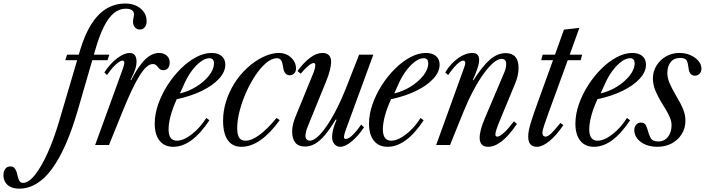

<svg xmlns="http://www.w3.org/2000/svg" viewBox="-299 -842 4095 1115"><path d="M152.5 -201Q87 24 2.8 138.8Q-81.5 253.5 -188 253.5Q-217 253.5 -237.5 243.5Q-258 233.5 -268.5 215.8Q-279 198 -279 175Q-279 153 -268.5 138.8Q-258 124.5 -240 124.5Q-223 124.5 -214.8 134.2Q-206.5 144 -202.2 158Q-198 172 -194.8 186.2Q-191.5 200.5 -185 210.2Q-178.5 220 -165.5 220Q-133 220 -96 173.8Q-59 127.5 -22.2 45.8Q14.5 -36 45.5 -141.5L166.5 -551.5Q193 -640.5 230.8 -700.5Q268.5 -760.5 318 -791Q367.5 -821.5 429 -821.5Q482.5 -821.5 517.5 -792.5Q552.5 -763.5 552.5 -718.5Q552.5 -697 541.8 -683.8Q531 -670.5 512 -670.5Q496.5 -670.5 485 -682.8Q473.5 -695 473.5 -714.5Q473.5 -728.5 476.2 -738.8Q479 -749 479 -760Q479 -775 466.8 -783.2Q454.5 -791.5 431 -791.5Q393 -791.5 361.8 -765.5Q330.5 -739.5 304 -686.5Q277.5 -633.5 254 -551.5ZM336 -524.5 325.5 -492.5H80L90.5 -524.5Z M253.5 0 414 -441.5Q417.5 -452 420.2 -461.5Q423 -471 423 -478Q423 -490 412 -490Q402.5 -490 387.8 -479.2Q373 -468.5 356 -449.8Q339 -431 322.5 -406L307 -421.5Q340 -472 380.8 -503.2Q421.5 -534.5 455.5 -534.5Q473 -534.5 483.5 -521.8Q494 -509 494 -484Q494 -464 487 -441.5Q480 -419 459 -377.5L462.5 -376Q505.5 -460 544.5 -497.2Q583.5 -534.5 624.5 -534.5Q651 -534.5 668.8 -519.5Q686.5 -504.5 686.5 -479Q686.5 -459 677 -446.8Q667.5 -434.5 650 -434.5Q634 -434.5 626 -443.5Q618 -452.5 610.5 -461.2Q603 -470 587.5 -470Q570 -470 550.8 -452.5Q531.5 -435 510 -400.2Q488.5 -365.5 464 -313.2Q439.5 -261 411.5 -191.5L334 0Z M707.5 10.5Q656 10.5 627.8 -24.8Q599.5 -60 599.5 -124Q599.5 -178.5 619.5 -236Q639.5 -293.5 673.5 -346.8Q707.5 -400 750.2 -442.5Q793 -485 839.5 -509.8Q886 -534.5 930 -534.5Q967 -534.5 988.2 -516.5Q1009.5 -498.5 1009.5 -466.5Q1009.5 -425 973.5 -385.5Q937.5 -346 874 -314.8Q810.5 -283.5 727.5 -266Q703.5 -213.5 691.8 -169.2Q680 -125 680 -91Q680 -25 728 -25Q766.5 -25 814.5 -62Q862.5 -99 899 -157L917 -143.5Q815 10.5 707.5 10.5ZM746 -299.5Q797.5 -311.5 842.5 -339.8Q887.5 -368 915.5 -404Q943.5 -440 943.5 -474Q943.5 -504 916.5 -504Q894 -504 867.5 -484.8Q841 -465.5 816 -432.5Q791 -399.5 772 -357Z M1103.5 10.5Q1050.5 10.5 1023.5 -28.5Q996.5 -67.5 996.5 -141.5Q996.5 -196 1013 -250.5Q1029.5 -305 1060.5 -355.2Q1091.5 -405.5 1135 -446Q1179.5 -487.5 1228.8 -511Q1278 -534.5 1319.5 -534.5Q1362.5 -534.5 1391.2 -507.8Q1420 -481 1420 -444Q1420 -426.5 1409.8 -415.8Q1399.5 -405 1383.5 -405Q1351.5 -405 1345 -452Q1341.5 -480 1333.2 -492Q1325 -504 1309.5 -504Q1279.5 -504 1247.2 -477Q1215 -450 1185 -405.2Q1155 -360.5 1131 -306.8Q1107 -253 1092.8 -198.5Q1078.5 -144 1078.5 -98Q1078.5 -61 1089.5 -43Q1100.5 -25 1127.5 -25Q1162 -25 1207.2 -58Q1252.5 -91 1307 -157L1325.5 -144.5Q1271 -68.5 1214.8 -29Q1158.5 10.5 1103.5 10.5Z M1676.5 10.5Q1656.5 10.5 1643 -5.2Q1629.5 -21 1629.5 -47Q1629.5 -65.5 1635.5 -89.8Q1641.5 -114 1655.5 -146L1651 -148.5Q1617 -92 1587.5 -57.2Q1558 -22.5 1530 -6.8Q1502 9 1471.5 9Q1434.5 9 1416 -13.5Q1397.5 -36 1397.5 -78.5Q1397.5 -117.5 1418.5 -168L1515.5 -405Q1524.5 -425.5 1528.2 -440Q1532 -454.5 1532 -463.5Q1532 -476 1522.5 -476Q1515 -476 1503.5 -468.5Q1492 -461 1477.8 -447.2Q1463.5 -433.5 1447.5 -414L1428.5 -429.5Q1466 -480.5 1502.8 -507.5Q1539.5 -534.5 1574.5 -534.5Q1597.5 -534.5 1610.8 -521.5Q1624 -508.5 1624 -483Q1624 -462.5 1616.5 -433.2Q1609 -404 1594.5 -368.5L1486 -102Q1480.5 -88 1477.8 -75Q1475 -62 1475 -52.5Q1475 -39.5 1482.5 -32.2Q1490 -25 1500 -25Q1516 -25 1535.8 -39.8Q1555.5 -54.5 1577.5 -82Q1599.5 -109.5 1622.2 -147.5Q1645 -185.5 1667.5 -232.2Q1690 -279 1711 -332L1786.5 -524.5H1869L1707.5 -83.5Q1698.5 -58 1698.5 -46.5Q1698.5 -35 1710 -35Q1725 -35 1749.2 -58.2Q1773.5 -81.5 1798 -118.5L1815 -103Q1781.5 -52.5 1743.8 -21Q1706 10.5 1676.5 10.5Z M1952 10.5Q1900.5 10.5 1872.2 -24.8Q1844 -60 1844 -124Q1844 -178.5 1864 -236Q1884 -293.5 1918 -346.8Q1952 -400 1994.8 -442.5Q2037.5 -485 2084 -509.8Q2130.5 -534.5 2174.5 -534.5Q2211.5 -534.5 2232.8 -516.5Q2254 -498.5 2254 -466.5Q2254 -425 2218 -385.5Q2182 -346 2118.5 -314.8Q2055 -283.5 1972 -266Q1948 -213.5 1936.2 -169.2Q1924.5 -125 1924.5 -91Q1924.5 -25 1972.5 -25Q2011 -25 2059 -62Q2107 -99 2143.5 -157L2161.5 -143.5Q2059.5 10.5 1952 10.5ZM1990.5 -299.5Q2042 -311.5 2087 -339.8Q2132 -368 2160 -404Q2188 -440 2188 -474Q2188 -504 2161 -504Q2138.5 -504 2112 -484.8Q2085.5 -465.5 2060.5 -432.5Q2035.5 -399.5 2016.5 -357Z M2536 10.5Q2486.5 10.5 2486.5 -42.5Q2486.5 -85 2517 -156L2630 -422.5Q2640.5 -447 2640.5 -470Q2640.5 -500 2614 -500Q2592.5 -500 2565.5 -477Q2538.5 -454 2508.5 -412.2Q2478.5 -370.5 2448.8 -314.2Q2419 -258 2392 -191.5L2314.5 0H2234L2393.5 -441.5Q2398 -454.5 2400.5 -462.2Q2403 -470 2403 -475Q2403 -490 2391 -490Q2381.5 -490 2367.5 -479.5Q2353.5 -469 2337 -450Q2320.5 -431 2303.5 -406L2286.5 -421.5Q2318.5 -473.5 2361.2 -504Q2404 -534.5 2444 -534.5Q2483.5 -534.5 2483.5 -494.5Q2483.5 -474.5 2475 -448.2Q2466.5 -422 2447 -377.5L2450.5 -376Q2504 -460 2547.5 -496.8Q2591 -533.5 2637 -533.5Q2712.5 -533.5 2712.5 -447.5Q2712.5 -404.5 2692.5 -356.5L2594.5 -120Q2587.5 -102 2582.8 -86.2Q2578 -70.5 2578 -62Q2578 -48.5 2588.5 -48.5Q2603 -48.5 2628.2 -71.8Q2653.5 -95 2685.5 -137.5L2703 -122.5Q2659 -57 2616.8 -23.2Q2574.5 10.5 2536 10.5Z M2819.5 10.5Q2768.5 10.5 2768.5 -48Q2768.5 -64.5 2772.2 -85.2Q2776 -106 2788.2 -144.5Q2800.5 -183 2825.5 -252L2912.5 -492.5H2844L2852.5 -524.5H2924L2976 -670L3065.5 -680L3009.5 -524.5H3082L3073 -492.5H2998L2928.5 -301.5Q2901 -227 2885.2 -183.2Q2869.5 -139.5 2862.2 -117.5Q2855 -95.5 2853 -86.5Q2851 -77.5 2851 -72Q2851 -48.5 2869.5 -48.5Q2882.5 -48.5 2902.2 -67.2Q2922 -86 2955.5 -128L2972.5 -115.5Q2932.5 -55.5 2891.5 -22.5Q2850.5 10.5 2819.5 10.5Z M3150.5 10.5Q3099 10.5 3070.8 -24.8Q3042.5 -60 3042.5 -124Q3042.5 -178.5 3062.5 -236Q3082.5 -293.5 3116.5 -346.8Q3150.5 -400 3193.2 -442.5Q3236 -485 3282.5 -509.8Q3329 -534.5 3373 -534.5Q3410 -534.5 3431.2 -516.5Q3452.5 -498.5 3452.5 -466.5Q3452.5 -425 3416.5 -385.5Q3380.5 -346 3317 -314.8Q3253.5 -283.5 3170.5 -266Q3146.5 -213.5 3134.8 -169.2Q3123 -125 3123 -91Q3123 -25 3171 -25Q3209.5 -25 3257.5 -62Q3305.5 -99 3342 -157L3360 -143.5Q3258 10.5 3150.5 10.5ZM3189 -299.5Q3240.5 -311.5 3285.5 -339.8Q3330.5 -368 3358.5 -404Q3386.5 -440 3386.5 -474Q3386.5 -504 3359.5 -504Q3337 -504 3310.5 -484.8Q3284 -465.5 3259 -432.5Q3234 -399.5 3215 -357Z M3519 10.5Q3478.5 10.5 3448.2 -2.8Q3418 -16 3401.2 -38Q3384.5 -60 3384.5 -87Q3384.5 -104.5 3395 -117.2Q3405.5 -130 3422 -130Q3444 -130 3451.5 -115Q3459 -100 3464 -81Q3469.5 -59.5 3480 -40Q3490.5 -20.5 3524 -20.5Q3559 -20.5 3580 -47.2Q3601 -74 3601 -115.5Q3601 -130 3596.5 -145.2Q3592 -160.5 3581.5 -180.8Q3571 -201 3553 -229.5Q3520 -283 3506.2 -318.2Q3492.5 -353.5 3492.5 -386Q3492.5 -427 3513.2 -460.8Q3534 -494.5 3569 -514.5Q3604 -534.5 3646.5 -534.5Q3681.5 -534.5 3710.5 -521.8Q3739.5 -509 3757 -488.2Q3774.5 -467.5 3774.5 -443.5Q3774.5 -425.5 3763.8 -414Q3753 -402.5 3736.5 -402.5Q3705 -402.5 3699.5 -446Q3695.5 -482.5 3686.5 -494Q3677.5 -505.5 3651.5 -505.5Q3615 -505.5 3595.8 -481.5Q3576.5 -457.5 3576.5 -417Q3576.5 -391.5 3587.8 -363.2Q3599 -335 3626.5 -287.5Q3657.5 -236 3669.5 -204Q3681.5 -172 3681.5 -141.5Q3681.5 -97.5 3660 -63.2Q3638.5 -29 3601.8 -9.2Q3565 10.5 3519 10.5Z"/></svg>

Font: Libre Caslon Condensed
Style: Italic
Weight: 400
Italic angle: -22.583°
Designer: Pablo Impallari, Rodrigo Fuenzalida, Katja Schimmel, Ertekin Erdin
Foundry: Pablo Impallari, Rodrigo Fuenzalida
Version: Version 2.000;gftools[0.9.33]